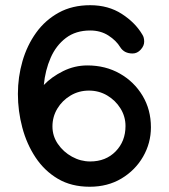

<svg xmlns="http://www.w3.org/2000/svg" viewBox="-20 -709 649 738"><path d="M324.7 8.8Q254.4 8.8 202.6 -21.7Q150.9 -52.2 116.7 -103.8Q82.5 -155.3 65.7 -218.8Q48.8 -282.2 48.8 -348.1Q48.8 -413.1 66.4 -473.9Q84 -534.7 118.9 -583.3Q153.8 -631.8 205.8 -660.4Q257.8 -689 326.7 -689Q396.5 -689 448.2 -655.5Q500 -622.1 527.3 -575.7Q534.2 -565.4 534.2 -548.8Q534.2 -532.7 520.8 -518.1Q507.3 -503.4 489.7 -503.4Q457.5 -503.4 442.4 -527.3Q426.8 -553.2 396.7 -572.5Q366.7 -591.8 326.7 -591.8Q271 -591.8 233.2 -563Q195.3 -534.2 174.6 -486.6Q153.8 -439 148.4 -382.3Q178.2 -413.6 222.4 -435.5Q266.6 -457.5 315.9 -457.5Q385.3 -457.5 440.4 -426.3Q495.6 -395 527.8 -341.3Q560.1 -287.6 560.1 -219.7Q560.1 -159.2 530 -106.9Q500 -54.7 447 -22.9Q394 8.8 324.7 8.8ZM326.7 -88.4Q386.7 -88.4 424.6 -127.2Q462.4 -166 462.4 -224.6Q462.4 -261.2 443.1 -292.2Q423.8 -323.2 392.1 -342Q360.4 -360.8 321.8 -360.8Q283.2 -360.8 251.2 -341.8Q219.2 -322.8 200.4 -291.5Q181.6 -260.3 181.6 -223.1Q181.6 -186 202.6 -155.5Q223.6 -125 256.8 -106.7Q290 -88.4 326.7 -88.4Z"/></svg>

Font: Manjari
Style: Bold
Weight: 700
Designer: Santhosh Thottingal <santhosh.thottingal@gmail.com>
Version: Version 2.000